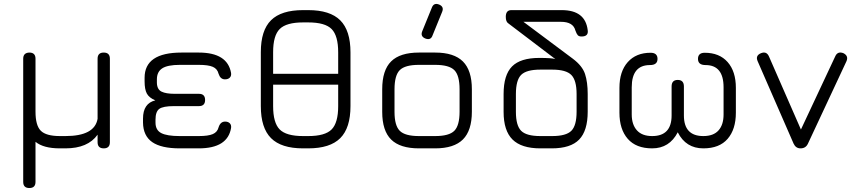

<svg xmlns="http://www.w3.org/2000/svg" viewBox="-20 -748 4318 968"><path d="M97 169V-452Q97 -482 128 -483Q159 -483 159 -452V-185Q159 -115 186 -88.5Q213 -62 282 -62H310Q457 -62 472 -149V-452Q472 -483 503 -483Q534 -483 534 -452V-31Q534 0 503 0Q472 0 472 -31V-69Q423 0 310 0H282Q199 0 159 -33V169Q159 200 128 200Q97 200 97 169Z M701 -130V-150Q701 -227 763 -242Q732 -255 720.5 -276Q709 -297 709 -338V-356Q709 -483 895 -483H982Q1127 -483 1145 -380Q1147 -365 1138.5 -356.5Q1130 -348 1114 -348Q1091 -348 1082 -376Q1076 -401 1053 -411Q1030 -421 982 -421H887Q825 -421 798 -403.5Q771 -386 771 -348V-330Q772 -297 794.5 -286Q817 -275 861 -275H983Q1014 -275 1014 -244Q1014 -213 983 -213H857Q802 -213 783 -199Q764 -185 764 -145V-130Q764 -92 793 -77Q822 -62 886 -62H982Q1030 -62 1053 -72Q1076 -82 1082 -106Q1091 -135 1115 -135Q1130 -135 1138.5 -126.5Q1147 -118 1145 -103Q1128 0 982 0H886Q793 0 747.5 -31.5Q702 -63 701 -130Z M1508 0Q1398 0 1346.5 -51.5Q1295 -103 1295 -213V-485Q1295 -595 1346.5 -646Q1398 -697 1508 -697H1534Q1644 -697 1695.5 -645.5Q1747 -594 1747 -484V-213Q1747 -103 1695.5 -51.5Q1644 0 1534 0ZM1357 -485V-376H1685V-484Q1685 -568 1652 -601.5Q1619 -635 1534 -635H1508Q1424 -635 1390.5 -602Q1357 -569 1357 -485ZM1508 -62H1534Q1619 -62 1652 -95.5Q1685 -129 1685 -213V-321H1357V-213Q1357 -129 1390 -95.5Q1423 -62 1508 -62Z M2124 -554Q2098 -565 2109 -591L2157 -709Q2167 -736 2194 -725Q2220 -714 2209 -688L2161 -570Q2152 -543 2124 -554ZM2092 0Q1997 0 1952 -44.5Q1907 -89 1907 -184V-298Q1907 -394 1952 -438.5Q1997 -483 2092 -483H2174Q2269 -483 2314 -438Q2359 -393 2359 -298V-185Q2359 -90 2314 -45Q2269 0 2174 0ZM1969 -184Q1969 -115 1995.5 -88.5Q2022 -62 2092 -62H2174Q2244 -62 2270.5 -88.5Q2297 -115 2297 -185V-298Q2297 -368 2270.5 -394.5Q2244 -421 2174 -421H2092Q2022 -421 1995.5 -394.5Q1969 -368 1969 -298Z M2704 0Q2609 0 2564 -44.5Q2519 -89 2519 -184V-274Q2519 -370 2561.5 -413Q2604 -456 2699 -456Q2764 -456 2780 -450L2543 -630Q2530 -638 2530 -663Q2530 -697 2558 -697H2812Q2931 -697 2943 -596Q2948 -564 2912 -564Q2899 -564 2893 -570.5Q2887 -577 2881 -594Q2870 -638 2808 -638H2619L2868 -452Q2916 -416 2929.5 -375Q2943 -334 2943 -274V-185Q2943 -89 2900 -44.5Q2857 0 2762 0ZM2704 -62H2764Q2834 -62 2860.5 -88.5Q2887 -115 2887 -185V-274Q2887 -343 2860.5 -370Q2834 -397 2764 -397H2704Q2634 -397 2607.5 -370.5Q2581 -344 2581 -274V-184Q2581 -115 2607.5 -88.5Q2634 -62 2704 -62Z M3103 -180V-305Q3103 -388 3145 -435Q3187 -482 3260 -482Q3295 -482 3295 -451Q3295 -420 3257 -420Q3165 -420 3165 -308V-171Q3165 -120 3191 -91Q3217 -62 3268 -62Q3366 -62 3366 -166V-312Q3366 -345 3397 -345Q3428 -345 3428 -312V-166Q3428 -62 3526 -62Q3577 -62 3602.5 -90.5Q3628 -119 3628 -171V-308Q3628 -420 3537 -420Q3499 -420 3499 -451Q3499 -482 3533 -482Q3607 -482 3648.5 -435Q3690 -388 3690 -305V-180Q3690 -96 3648.5 -48Q3607 0 3526 0Q3438 0 3397 -81Q3355 0 3268 0Q3187 0 3145 -48Q3103 -96 3103 -180Z M4053 -23Q4042 0 4016 0Q3992 0 3981 -24L3800 -439Q3787 -468 3817 -480Q3845 -491 3857 -463L4018 -95L4191 -464Q4203 -491 4232 -480Q4260 -466 4247 -438Z"/></svg>

Font: Jura Medium
Style: Regular
Weight: 500
Designer: Daniel Johnson, Alexei Vanyashin
Foundry: Daniel Johnson
Version: Version 5.103